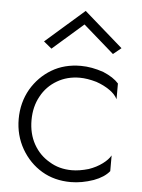

<svg xmlns="http://www.w3.org/2000/svg" viewBox="-52 -738 585 790"><g transform="rotate(5 241.0 -343.5)"><path d="M111 -131Q87 -174 87 -230Q87 -286 111 -329Q134 -372 177 -397Q218 -421 270 -421Q301 -421 339 -410Q371 -399 395 -382Q418 -366 428 -346V-411Q407 -435 364 -453Q315 -470 270 -470Q202 -470 150 -439Q98 -408 66 -354Q34 -298 34 -230Q34 -163 66 -107Q98 -52 150 -21Q202 10 270 10Q315 10 364 -7Q407 -23 428 -49V-114Q418 -96 395 -79Q371 -61 339 -50Q301 -39 270 -39Q217 -39 177 -64Q135 -88 111 -131ZM430 -557 270 -697 110 -557 143 -530 270 -641 397 -530Z"/></g></svg>

Font: NM-font
Style: Light
Weight: 500
Designer: ""
Foundry: ""
Version: ""